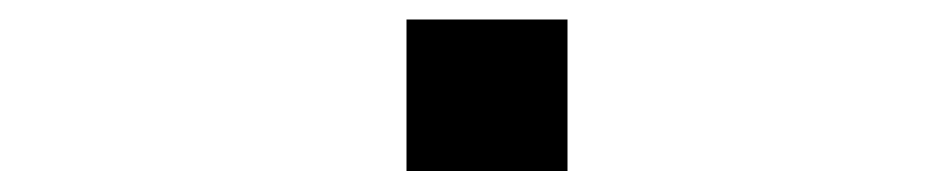

<svg xmlns="http://www.w3.org/2000/svg" viewBox="-20 -430 940 192"><path d="M386.5 -410.5H547.5V-259H386.5Z"/></svg>

Font: Trispace Expanded SemiBold
Style: Regular
Weight: 600
Width: 7
Designer: Tyler Finck
Foundry: Etcetera Type Company
Version: Version 1.210; ttfautohint (v1.8.3)